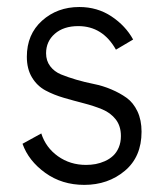

<svg xmlns="http://www.w3.org/2000/svg" viewBox="-20 -515 464 545"><path d="M219.2 9.8Q155.8 9.8 108.4 -24.4Q61 -58.6 43.9 -106.9L97.2 -136.2Q109.9 -96.2 144.5 -71.5Q179.2 -46.9 224.1 -46.9Q238.3 -46.9 251.5 -49.3Q264.6 -51.8 277.8 -57.6Q291 -63.5 301 -72.8Q311 -82 317.1 -96.4Q323.2 -110.8 323.2 -128.9Q323.2 -157.2 308.6 -176Q293.9 -194.8 270.3 -204.6Q246.6 -214.4 218.3 -221.7Q189.9 -229 161.4 -237.3Q132.8 -245.6 109.1 -258.3Q85.4 -271 70.8 -295.2Q56.2 -319.3 56.2 -354Q56.2 -417.5 99.4 -456.3Q142.6 -495.1 205.1 -495.1Q256.3 -495.1 296.4 -468.5Q336.4 -441.9 357.9 -402.8L309.1 -374Q271.5 -440.9 202.1 -440.9Q160.6 -440.9 135.7 -419.2Q110.8 -397.5 110.8 -363.8Q110.8 -342.3 122.6 -326.9Q134.3 -311.5 153.3 -303.7Q172.4 -295.9 196.5 -288.8Q220.7 -281.7 246.3 -276.6Q272 -271.5 296.1 -261.2Q320.3 -251 339.4 -237.3Q358.4 -223.6 370.1 -199Q381.8 -174.3 381.8 -141.1Q381.8 -69.8 334.2 -30Q286.6 9.8 219.2 9.8Z"/></svg>

Font: HK Grotesk Light
Style: Regular
Weight: 300
Designer: Alfredo Marco Pradil and Stefan Peev
Foundry: Hanken Design Co.
Version: Version 1.045;PS 001.045;hotconv 1.0.88;makeotf.lib2.5.64775